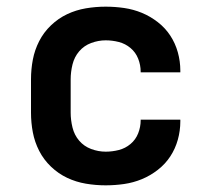

<svg xmlns="http://www.w3.org/2000/svg" viewBox="-20 -548 640 576"><path d="M297 8Q267 8 237.5 3Q208 -2 181.5 -14.5Q155 -27 133 -48Q111 -69 97.5 -95.5Q84 -122 78.5 -151Q73 -180 73 -210V-310Q73 -340 78.5 -369Q84 -398 97.5 -424.5Q111 -451 133 -472Q155 -493 181.5 -505.5Q208 -518 237.5 -523Q267 -528 297 -528Q325 -528 352.5 -524Q380 -520 405.5 -509.5Q431 -499 453.5 -481.5Q476 -464 491 -441Q506 -418 513.5 -391Q521 -364 521 -336V-331H402V-333Q402 -353 394.5 -372Q387 -391 371.5 -404Q356 -417 336.5 -422Q317 -427 297 -427Q275 -427 253.5 -419Q232 -411 217.5 -394Q203 -377 197.5 -354.5Q192 -332 192 -310V-210Q192 -188 197.5 -165.5Q203 -143 217.5 -126Q232 -109 253.5 -101Q275 -93 297 -93Q317 -93 336.5 -98Q356 -103 371.5 -116Q387 -129 394.5 -148Q402 -167 402 -187V-189H521V-184Q521 -156 513.5 -129Q506 -102 491 -79Q476 -56 453.5 -38.5Q431 -21 405.5 -10.5Q380 0 352.5 4Q325 8 297 8Z"/></svg>

Font: Iosevka Extended
Style: Bold
Weight: 700
Width: 7
Monospace: yes
Designer: Belleve Invis
Foundry: Belleve Invis
Version: Version 32.5.0; ttfautohint (v1.8.4)